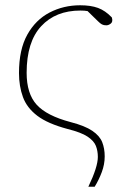

<svg xmlns="http://www.w3.org/2000/svg" viewBox="-20 -503 491 728"><path d="M315 205Q351 130 351 92Q351 69 343.5 50Q336 31 312 15Q288 -1 236 -14Q161 -34 121.5 -64Q82 -94 67 -135Q52 -176 52 -226Q52 -315 83.5 -371.5Q115 -428 168 -455.5Q221 -483 284 -483Q324 -483 351.5 -473Q379 -463 404 -437Q409 -421 400.5 -414Q392 -407 383 -407Q373 -407 366.5 -410.5Q360 -414 352 -422L312 -461Q306 -462 299.5 -462.5Q293 -463 285 -463Q191 -463 136 -403.5Q81 -344 81 -227Q81 -148 119 -106Q157 -64 248 -40Q302 -26 330 -7Q358 12 367.5 36Q377 60 377 90Q377 120 366 149.5Q355 179 339 205Z"/></svg>

Font: Source Serif Pro ExtraLight
Style: Regular
Weight: 200
Designer: Frank Grießhammer
Foundry: Adobe Systems Incorporated
Version: Version 3.001;hotconv 1.0.111;makeotfexe 2.5.65597